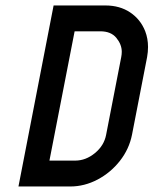

<svg xmlns="http://www.w3.org/2000/svg" viewBox="-20 -676 557 696"><path d="M364.7 -187.5 419.4 -468.8Q421.4 -479 421.4 -488.3Q421.4 -514.6 401.9 -538.6Q382.3 -562.5 343.8 -562.5H250.5L159.2 -93.8H252.4Q291 -93.8 324.2 -121.1Q357.4 -148.4 364.7 -187.5ZM361.8 -656.2Q414.1 -656.2 451.7 -631.1Q489.3 -606 506.3 -563Q516.6 -536.1 516.6 -505.9Q516.6 -487.8 513.2 -468.8L458.5 -187.5Q448.2 -135.7 414.8 -93Q381.3 -50.3 333.7 -25.1Q286.1 0 234.4 0H46.9L174.3 -656.2Z"/></svg>

Font: Lambda
Style: Italic
Weight: 400
Italic angle: -11°
Designer: GGBotNet
Version: 0.22